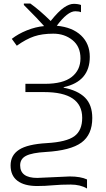

<svg xmlns="http://www.w3.org/2000/svg" viewBox="-20 -869 599 1088"><path d="M190.9 185.1Q117.7 185.1 78.9 155.5Q40 126 40 68.4Q40 10.7 87.9 -20.5Q135.7 -51.8 246.1 -58.1Q356.4 -64.5 401.1 -96.9Q445.8 -129.4 445.8 -201.2Q445.8 -347.2 230 -347.2H124V-394H233.9Q337.4 -394 386.7 -433.1Q436 -472.2 436 -538.6Q436 -605 390.9 -641.6Q345.7 -678.2 282.2 -678.2Q218.8 -678.2 173.3 -662.8Q127.9 -647.5 75.2 -609.9L46.9 -648.9Q83 -677.2 132.3 -697Q181.6 -716.8 230 -721.2Q198.2 -757.8 115.2 -840.8V-849.1H151.9Q204.6 -811.5 267.1 -750Q311.5 -805.2 342.3 -826.2Q373 -847.2 397.5 -847.2Q421.9 -847.2 439 -840.8V-799.8Q426.3 -805.2 406.7 -805.2Q362.8 -805.2 301.8 -723.1Q390.1 -714.8 439.5 -668Q488.8 -621.1 488.8 -546.9Q488.8 -407.2 340.8 -375V-372.1Q420.4 -356.9 461.7 -315.9Q502.9 -274.9 502.9 -200.2Q502.9 -106 441.4 -61Q379.9 -16.1 238.8 -7.8Q162.1 -3.4 128.2 13.7Q94.2 30.8 94.2 67.9Q94.2 139.2 190.9 139.2L375 130.9Q437 130.9 473.1 147.9V199.2Q435.1 176.8 379.9 176.8Q324.7 176.8 280 180.9Q235.4 185.1 190.9 185.1Z"/></svg>

Font: OpenSans-Light
Style: Regular
Weight: 300
Foundry: Ascender Corporation
Version: Version 1.10